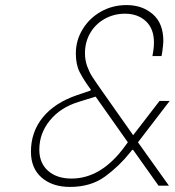

<svg xmlns="http://www.w3.org/2000/svg" viewBox="-20 -732 689 757"><path d="M646 0H605L505 -141H501L493 -131Q452 -79 395.5 -37Q339 5 256 5Q187 5 144.5 -31.5Q102 -68 102 -134Q102 -212 149 -269.5Q196 -327 284 -357L337 -375L338 -379L335 -383Q310 -417 294.5 -447Q279 -477 279 -521Q279 -573 306 -617Q333 -661 378.5 -686.5Q424 -712 479 -712Q541 -712 582.5 -676Q624 -640 624 -570Q624 -559 620 -529L617 -511H581L584 -529Q587 -547 587 -564Q587 -619 555 -648.5Q523 -678 473 -678Q429 -678 392.5 -657.5Q356 -637 335.5 -601.5Q315 -566 315 -522Q315 -495 323.5 -471.5Q332 -448 342.5 -431.5Q353 -415 381 -375L505 -199L609 -334H649L524 -171ZM484 -171 357 -351 289 -330Q218 -308 176.5 -257Q135 -206 135 -142Q135 -89 169.5 -58.5Q204 -28 262 -28Q380 -28 473 -156Z"/></svg>

Font: Be Vietnam Thin
Style: Italic
Weight: 250
Italic angle: -9°
Designer: Gabriel Lam
Foundry: TypeRant
Version: Version 3.000